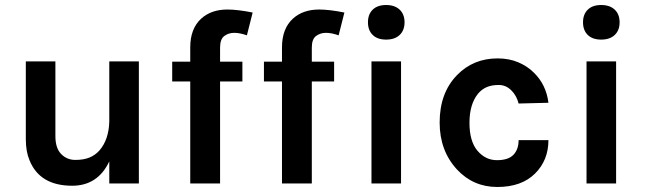

<svg xmlns="http://www.w3.org/2000/svg" viewBox="-20 -732 2585 766"><path d="M83 -177V-487H201V-189Q201 -141 224 -117.5Q247 -94 280.5 -94Q314 -94 337 -103.5Q360 -113 377 -132Q414 -175 416 -247V-487H534V0H416V-88Q370 9 268 9Q139 9 98 -92Q83 -127 83 -177Z M667 -407V-486H739V-543Q739 -618 783 -658Q823 -694 887 -694Q928 -694 988 -682L965 -591Q937 -601 914.5 -601Q892 -601 875 -588.5Q858 -576 858 -542V-486H947V-407H858V0H739V-407Z M1033 -407V-486H1105V-543Q1105 -618 1149 -658Q1189 -694 1253 -694Q1294 -694 1354 -682L1331 -591Q1303 -601 1280.5 -601Q1258 -601 1241 -588.5Q1224 -576 1224 -542V-486H1313V-407H1224V0H1105V-407Z M1467 -592.5Q1448 -611 1448 -643Q1448 -675 1467 -693.5Q1486 -712 1520.5 -712Q1555 -712 1574.5 -693.5Q1594 -675 1594 -643Q1594 -611 1574.5 -592.5Q1555 -574 1520.5 -574Q1486 -574 1467 -592.5ZM1462 0V-487H1580V0Z M1734 -243Q1734 -361 1803 -432Q1868 -499 1965 -499Q2011 -499 2047.5 -483.5Q2084 -468 2109 -443Q2159 -395 2168 -322L2049 -319Q2041 -351 2019.5 -372Q1998 -393 1970 -393Q1942 -393 1922 -384.5Q1902 -376 1887 -358Q1853 -316 1853 -242Q1853 -168 1885 -130.5Q1917 -93 1962.5 -93Q2008 -93 2028.5 -114.5Q2049 -136 2049 -173H2168Q2168 -93 2115 -40Q2061 14 1964 14Q1868 14 1803 -56Q1734 -131 1734 -243Z M2325 -592.5Q2306 -611 2306 -643Q2306 -675 2325 -693.5Q2344 -712 2378.5 -712Q2413 -712 2432.5 -693.5Q2452 -675 2452 -643Q2452 -611 2432.5 -592.5Q2413 -574 2378.5 -574Q2344 -574 2325 -592.5ZM2320 0V-487H2438V0Z"/></svg>

Font: Karmilla
Style: Bold
Weight: 700
Designer: Jonathan Pinhorn
Version: Version 1.000